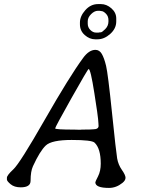

<svg xmlns="http://www.w3.org/2000/svg" viewBox="-20 -944 705 950"><path d="M464.4 -890.6Q447.3 -890.6 430.7 -874Q414.1 -857.4 414.1 -838.9V-826.7Q414.1 -808.6 427 -795.7Q439.9 -782.7 455.6 -782.7H467.3Q473.1 -784.2 479 -784.2Q484.9 -784.2 500.7 -800Q516.6 -815.9 516.6 -837.9V-844.7Q516.6 -863.8 503.9 -876.5Q491.2 -889.2 481.4 -889.2L473.1 -890.6ZM418.5 -602.5Q414.6 -602.5 333.7 -458.7Q252.9 -314.9 252.9 -308.8Q252.9 -302.7 348.1 -302.7L365.7 -302.2H379.4L383.8 -302.7L423.3 -303.2L440.9 -304.2Q467.8 -304.2 467.8 -321.3L467.3 -325.7V-329.6Q465.3 -346.2 465.3 -355.5Q465.3 -364.7 446.8 -483.6Q428.2 -602.5 418.5 -602.5ZM462.4 -749.5H450.7Q423.3 -749.5 399.4 -770.5Q375.5 -791.5 375.5 -823.7V-832.5Q375.5 -863.8 402.1 -893.8Q428.7 -923.8 465.3 -923.8H479.5Q507.3 -923.8 531.2 -902.8Q555.2 -881.8 555.2 -852.5V-837.9Q555.2 -802.7 525.4 -776.1Q495.6 -749.5 462.4 -749.5ZM452.1 -697.3Q472.2 -697.3 483.9 -677Q495.6 -656.7 504.9 -618.2Q514.2 -579.6 534.2 -385.7Q554.2 -191.9 559.6 -160.6Q564.9 -129.4 583 -103.5Q601.1 -77.6 601.1 -64.5Q601.1 -51.3 585.9 -39.1Q555.2 -14.2 519.5 -14.2Q451.7 -14.2 451.7 -42Q451.7 -45.4 465.1 -71.5Q478.5 -97.7 478.5 -134.3Q478.5 -209.5 447.8 -238.3Q433.6 -251.5 334.5 -251.5Q235.4 -251.5 206.5 -224.1Q177.7 -196.8 143.1 -121.6Q131.3 -96.2 131.3 -49.3Q131.3 -17.1 82.5 -17.1Q50.8 -17.1 32.5 -32.5Q14.2 -47.9 14.2 -55.7V-64.5Q14.2 -76.7 46.1 -106.2Q78.1 -135.7 200.9 -350.6Q323.7 -565.4 391.1 -657.2Q420.4 -697.3 452.1 -697.3Z"/></svg>

Font: Averia Libre Light
Style: Italic
Weight: 300
Italic angle: -8.5°
Version: Version 1.002